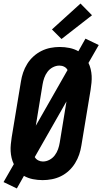

<svg xmlns="http://www.w3.org/2000/svg" viewBox="-34 -1008 577 1083"><path d="M61 55 -14 19 44 -82Q36 -98 31.5 -117Q27 -136 26 -155Q25 -174 27 -194Q29 -214 32 -234L84 -548Q88 -574 96.5 -599Q105 -624 119.5 -647.5Q134 -671 155 -690Q176 -709 200.5 -721Q225 -733 251 -738Q277 -743 302 -743Q331 -743 358 -737.5Q385 -732 408 -719L448 -790L523 -754L465 -653Q473 -637 477.5 -618Q482 -599 483 -580Q484 -561 482 -541Q480 -521 477 -501L425 -187Q421 -161 412.5 -136Q404 -111 389.5 -87.5Q375 -64 354.5 -45Q334 -26 309.5 -14Q285 -2 258.5 3Q232 8 207 8Q178 8 151 2.5Q124 -3 101 -16ZM168 -299 347 -613Q341 -625 328.5 -631.5Q316 -638 301 -638Q282 -638 264 -628.5Q246 -619 234 -603Q222 -587 215.5 -568.5Q209 -550 206 -531ZM208 -97Q227 -97 245 -106.5Q263 -116 275 -132Q287 -148 293.5 -166.5Q300 -185 303 -204L341 -436L162 -122Q169 -110 181.5 -103.5Q194 -97 208 -97ZM313 -788 259 -842 420 -988 485 -922Z"/></svg>

Font: Iosevka SS04 Extrabold
Style: Italic
Weight: 800
Italic angle: -9°
Monospace: yes
Designer: Belleve Invis
Foundry: Belleve Invis
Version: Version 19.0.0; ttfautohint (v1.8.4)